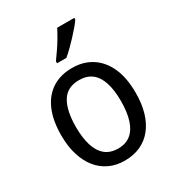

<svg xmlns="http://www.w3.org/2000/svg" viewBox="-185 -878 915 1000"><g transform="rotate(-30 273.0 -378.0)"><path d="M497 -269Q497 -203 482 -152Q467 -101 438 -64.5Q409 -28 367 -9Q325 10 272 10Q222 10 181 -9Q140 -28 111 -64Q82 -100 66 -151.5Q50 -203 50 -269Q50 -358 76.5 -419.5Q103 -481 153 -513.5Q203 -546 274 -546Q341 -546 391 -514Q441 -482 469 -420.5Q497 -359 497 -269ZM138 -269Q138 -204 152.5 -157.5Q167 -111 197 -86.5Q227 -62 274 -62Q320 -62 350 -86.5Q380 -111 394.5 -157.5Q409 -204 409 -269Q409 -335 394.5 -380.5Q380 -426 350 -449.5Q320 -473 273 -473Q202 -473 170 -420Q138 -367 138 -269ZM415 -756Q406 -742 389 -722Q372 -702 352 -680.5Q332 -659 312 -639.5Q292 -620 275 -606H219V-618Q235 -640 252.5 -665.5Q270 -691 285.5 -717.5Q301 -744 312 -766H415Z"/></g></svg>

Font: Noto Sans Hebrew SemiCondensed
Style: Regular
Weight: 400
Width: 4
Designer: Monotype Design Team
Foundry: Monotype Imaging Inc.
Version: Version 2.003